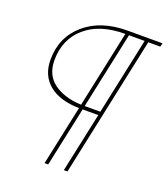

<svg xmlns="http://www.w3.org/2000/svg" viewBox="-143 -811 866 992"><g transform="rotate(20 289.5 -315.0)"><path d="M387 -710H579L574 -690H508L344 80H324L394 -248H308L238 80H218L288 -248Q181 -250 122.5 -298.5Q64 -347 64 -433Q64 -557 152.5 -633.5Q241 -710 387 -710ZM292 -268 382 -690Q242 -690 163 -621Q84 -552 84 -438Q84 -356 141.5 -314Q199 -272 292 -268ZM488 -690H402L312 -268H398Z"/></g></svg>

Font: Raleway-v4020 Thin
Style: Italic
Weight: 250
Italic angle: -12°
Designer: Matt McInerney, Pablo Impallari, Rodrigo Fuenzalida
Foundry: Matt McInerney, Pablo Impallari, Rodrigo Fuenzalida
Version: Version 4.020;PS 004.020;hotconv 1.0.88;makeotf.lib2.5.64775